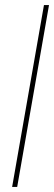

<svg xmlns="http://www.w3.org/2000/svg" viewBox="-20 -740 214 760"><path d="M28 0 154 -720H174L48 0Z"/></svg>

Font: DM Sans 20pt Thin
Style: Italic
Weight: 250
Italic angle: -10°
Version: Version 4.004;gftools[0.9.30]